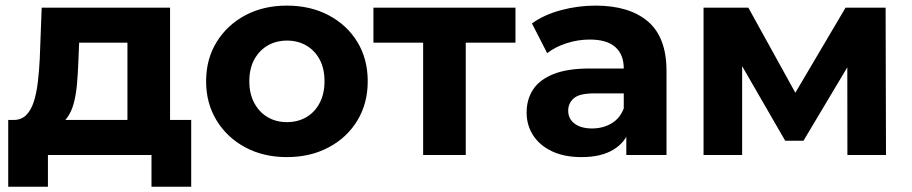

<svg xmlns="http://www.w3.org/2000/svg" viewBox="-20 -566 3329 701"><path d="M181.8 -106.2 28.4 -128.1Q56.8 -127.5 75 -145.2Q93.2 -163 103.3 -194.4Q113.4 -225.8 118.2 -266.6Q123 -307.3 125.2 -352.2L132.2 -537.9H600.9V-69.8H445.3V-410.2H268.9L266.1 -340.6Q264.5 -297.8 261.1 -259Q257.7 -220.3 249.2 -188.6Q240.7 -157 224.7 -135.6Q208.8 -114.1 181.8 -106.2ZM10 115.8V-128.1H678.1V115.8H533.1V0H155V115.8Z M1027.6 7.6Q942.1 7.6 875.6 -28Q809.1 -63.6 770.8 -126.2Q732.5 -188.8 732.5 -269.3Q732.5 -350.4 770.9 -412.6Q809.3 -474.8 875.5 -510.2Q941.8 -545.5 1027.6 -545.5Q1113.3 -545.5 1180.1 -510.2Q1246.9 -474.9 1284.8 -412.7Q1322.6 -350.6 1322.6 -269.3Q1322.6 -188.6 1284.8 -126.1Q1247.1 -63.6 1180 -28Q1113 7.6 1027.6 7.6ZM1027.6 -120.1Q1067 -120.1 1097.9 -137.9Q1128.8 -155.6 1146.8 -189.5Q1164.8 -223.3 1164.8 -269.2Q1164.8 -316 1146.8 -349.2Q1128.8 -382.3 1097.9 -400.1Q1067 -417.8 1027.9 -417.8Q988.7 -417.8 957.8 -400.1Q927 -382.3 908.6 -349.2Q890.3 -316 890.3 -269.2Q890.3 -223.3 908.6 -189.5Q927 -155.6 957.8 -137.9Q988.6 -120.1 1027.6 -120.1Z M1524.9 0V-446.2L1560 -410.2H1343.4V-537.9H1862V-410.2H1645.3L1680.5 -446.2V0Z M2266.7 0V-104.8L2257.4 -128.4V-316.1Q2257.4 -366.3 2226.8 -393.9Q2196.3 -421.6 2132.9 -421.6Q2090.4 -421.6 2048.8 -408.3Q2007.2 -395 1977.8 -371.9L1922.1 -480.5Q1966.4 -512.3 2028.3 -528.9Q2090.2 -545.5 2154.2 -545.5Q2277.7 -545.5 2345.5 -487.7Q2413.4 -429.8 2413.4 -307.3V0ZM2103.3 7.6Q2040.5 7.6 1995.5 -13.6Q1950.5 -34.8 1926.6 -71.8Q1902.7 -108.8 1902.7 -155.2Q1902.7 -202.7 1926.1 -238.8Q1949.5 -274.9 2000.4 -295.4Q2051.4 -315.9 2133.4 -315.9H2275.8V-225.1H2150.7Q2095.4 -225.1 2075 -207.2Q2054.5 -189.4 2054.5 -161.6Q2054.5 -132.3 2077.8 -114.7Q2101 -97 2141.7 -97Q2181 -97 2212.3 -115.3Q2243.5 -133.5 2257.4 -170.2L2280.9 -97.7Q2264.3 -46.4 2219.3 -19.4Q2174.3 7.6 2103.3 7.6Z M2548.7 0V-537.9H2712.3L2915.3 -170.4H2850.2L3067.1 -537.9H3213.4L3214.8 0H3073.9L3073.5 -377.9L3098.3 -361.7L2913.5 -52.1H2846.8L2661.4 -373.3L2689.6 -380.3V0Z"/></svg>

Font: Montserrat Thin
Style: Regular
Weight: 100
Designer: Julieta Ulanovsky
Foundry: Julieta Ulanovsky
Version: Version 9.000